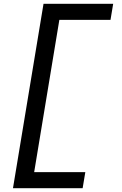

<svg xmlns="http://www.w3.org/2000/svg" viewBox="-20 -843 640 1006"><path d="M48 143 208 -823H573L559 -739H291L159 59H427L413 143Z"/></svg>

Font: Iosevka Curly MdExObl
Style: Regular
Weight: 500
Width: 7
Italic angle: -9°
Monospace: yes
Designer: Belleve Invis
Foundry: Belleve Invis
Version: Version 11.1.0; ttfautohint (v1.8.3)